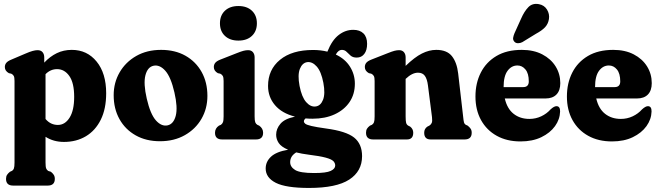

<svg xmlns="http://www.w3.org/2000/svg" viewBox="-20 -706 3336 972"><path d="M204 -415.5V-389Q233 -420 267.5 -436.8Q302 -453.5 343.5 -453.5Q421 -453.5 469.2 -394.2Q517.5 -335 517.5 -234Q517.5 -155 490.2 -100Q463 -45 414.8 -16.2Q366.5 12.5 304 12.5Q251 12.5 210.5 -13.5V116.5Q210.5 138.5 213.8 146.8Q217 155 224.5 159.5L237.5 163.5Q246.5 170.5 252 178.8Q257.5 187 257.5 199.5Q257.5 233.5 221.5 233.5H46.5Q10.5 233.5 10.5 199.5Q10.5 187 15.8 179Q21 171 30.5 163.5L39.5 159.5Q47 155.5 50.2 147Q53.5 138.5 53.5 116.5V-296Q53.5 -314 49.8 -321.2Q46 -328.5 37 -333L25 -335.5Q4.5 -347 4.5 -366.5Q4.5 -379 12 -388Q19.5 -397 38 -404.5L108.5 -434.5Q131.5 -444.5 145.5 -448.2Q159.5 -452 170 -452Q187 -452 195.5 -441.8Q204 -431.5 204 -415.5ZM269 -356Q235.5 -356 210.5 -330.5V-103.5Q224.5 -87.5 240 -80.5Q255.5 -73.5 273 -73.5Q309 -73.5 332.2 -110.2Q355.5 -147 355.5 -215.5Q355.5 -286.5 331 -321.2Q306.5 -356 269 -356Z M795.5 -453.5Q866.5 -453.5 919 -423.8Q971.5 -394 1000.8 -341.5Q1030 -289 1030 -220.5Q1030 -156.5 1000 -104.5Q970 -52.5 915.8 -21.8Q861.5 9 790 9Q719.5 9 666.8 -20.8Q614 -50.5 584.8 -103Q555.5 -155.5 555.5 -224Q555.5 -288 585.8 -340Q616 -392 670 -422.8Q724 -453.5 795.5 -453.5ZM829 -71.5Q859 -78.5 869.8 -120.2Q880.5 -162 863 -238Q845 -316.5 816.5 -348.2Q788 -380 756.5 -373Q726.5 -366 716 -324.2Q705.5 -282.5 723 -206.5Q741 -128 769.5 -96.2Q798 -64.5 829 -71.5Z M1187 -500.5Q1144 -500.5 1118.8 -524.2Q1093.5 -548 1093.5 -588Q1093.5 -628 1118.8 -651.8Q1144 -675.5 1187 -675.5Q1230 -675.5 1255.2 -651.8Q1280.5 -628 1280.5 -588Q1280.5 -548 1255.2 -524.2Q1230 -500.5 1187 -500.5ZM1269 -415.5V-117Q1269 -95.5 1272.2 -87Q1275.5 -78.5 1283 -74L1292 -70Q1312 -56 1312 -34Q1312 0 1276 0H1104.5Q1068.5 0 1068.5 -34Q1068.5 -56.5 1088.5 -70L1098 -74Q1105 -78.5 1108.5 -87Q1112 -95.5 1112 -117V-296Q1112 -314 1108 -321.2Q1104 -328.5 1095 -333L1083 -335.5Q1062.5 -347 1062.5 -366.5Q1062.5 -379 1069.8 -388Q1077 -397 1096 -404.5L1177.5 -436.5Q1200 -445.5 1212.5 -448.8Q1225 -452 1236 -452Q1252 -452 1260.5 -441.8Q1269 -431.5 1269 -415.5Z M1630.5 -55.5Q1732 -42 1772.5 -9.8Q1813 22.5 1813 84.5Q1813 161 1748 203.2Q1683 245.5 1544.5 245.5Q1427.5 245.5 1376.2 219.5Q1325 193.5 1325 147Q1325 112.5 1352 87.2Q1379 62 1438.5 52Q1404 37.5 1391 18Q1378 -1.5 1378 -24Q1378 -54 1399.8 -79.5Q1421.5 -105 1473.5 -115.5Q1407 -132.5 1372 -173.8Q1337 -215 1337 -271Q1337 -353.5 1397.5 -403.2Q1458 -453 1565 -453Q1604 -453 1637.5 -444.5L1638 -446Q1661 -503 1694.8 -529Q1728.5 -555 1768.5 -555Q1801.5 -555 1820 -536.8Q1838.5 -518.5 1838.5 -484Q1838.5 -451.5 1824.2 -433Q1810 -414.5 1786 -414.5Q1766.5 -414.5 1755.2 -424.2Q1744 -434 1734.5 -443.8Q1725 -453.5 1710.5 -453.5Q1702 -453.5 1694.8 -448.2Q1687.5 -443 1680 -430Q1727.5 -407.5 1752 -368.2Q1776.5 -329 1776.5 -282.5Q1776.5 -229 1749.5 -189.2Q1722.5 -149.5 1674.2 -127.2Q1626 -105 1562 -105Q1544 -105 1527 -106.5Q1518.5 -99.5 1518.5 -91.5Q1518.5 -85 1525.5 -79.5Q1532.5 -74 1556.5 -68.2Q1580.5 -62.5 1630.5 -55.5ZM1535.5 -391.5Q1510.5 -388 1498.2 -357.5Q1486 -327 1496.5 -271Q1507.5 -214.5 1530 -189Q1552.5 -163.5 1578 -167Q1603 -170 1615.2 -200.5Q1627.5 -231 1617 -287Q1606 -344 1583.5 -369.2Q1561 -394.5 1535.5 -391.5ZM1449 115Q1449 139 1474 154.5Q1499 170 1570.5 170Q1631.5 170 1654.2 159.2Q1677 148.5 1677 132Q1677 119 1667 109.2Q1657 99.5 1628 91.8Q1599 84 1542.5 77Q1507 72.5 1479.5 65.5Q1462.5 76.5 1455.8 88.5Q1449 100.5 1449 115Z M2033.5 -415.5V-372.5Q2079 -416.5 2115.8 -435Q2152.5 -453.5 2188.5 -453.5Q2242.5 -453.5 2267.8 -421.8Q2293 -390 2299.5 -334L2324.5 -117Q2326.5 -95.5 2328.8 -87Q2331 -78.5 2338.5 -74L2347.5 -70Q2357 -62.5 2362.5 -54.5Q2368 -46.5 2368 -34Q2368 0 2332 0H2160Q2127.5 0 2127.5 -34Q2127.5 -54 2143.5 -65L2153.5 -70Q2161.5 -75 2165.5 -83.5Q2169.5 -92 2167 -113L2146.5 -273.5Q2142.5 -305.5 2131 -321.8Q2119.5 -338 2096 -338Q2066.5 -338 2034 -307L2033.5 -306.5V-117Q2033.5 -93.5 2036 -84.2Q2038.5 -75 2046.5 -70L2056.5 -65Q2072 -53 2072 -34Q2072 0 2040 0H1869Q1833 0 1833 -34Q1833 -46.5 1838 -54.5Q1843 -62.5 1853 -70L1862.5 -74Q1870 -78.5 1873.2 -86.8Q1876.5 -95 1876.5 -117V-296Q1876.5 -314 1872.5 -321.2Q1868.5 -328.5 1859.5 -333L1847.5 -335.5Q1827 -347 1827 -366.5Q1827 -379 1834.2 -388Q1841.5 -397 1860.5 -404.5L1942 -436.5Q1964.5 -445.5 1977 -448.8Q1989.5 -452 2000.5 -452Q2016.5 -452 2025 -441.8Q2033.5 -431.5 2033.5 -415.5Z M2816.5 -285Q2816.5 -247.5 2797 -227.5Q2777.5 -207.5 2742 -207.5H2535.5Q2547.5 -155.5 2580.2 -129.8Q2613 -104 2660 -104Q2692 -104 2720 -117.2Q2748 -130.5 2767 -152Q2785 -168.5 2797 -168.5Q2816 -168.5 2815.5 -141.5Q2814.5 -102 2789.8 -67.5Q2765 -33 2720.5 -11.5Q2676 10 2615 10Q2546 10 2494.8 -18.5Q2443.5 -47 2415.2 -98.2Q2387 -149.5 2387 -217.5Q2387 -285 2414 -338.2Q2441 -391.5 2493.2 -422.5Q2545.5 -453.5 2621.5 -453.5Q2681.5 -453.5 2725.2 -430.8Q2769 -408 2792.8 -369.8Q2816.5 -331.5 2816.5 -285ZM2599.5 -374.5Q2569.5 -374.5 2549.5 -347.5Q2529.5 -320.5 2529.5 -265.5V-265H2628.5Q2657 -265 2657 -294Q2657 -334 2640.2 -354.2Q2623.5 -374.5 2599.5 -374.5ZM2618 -611.5Q2634 -648.5 2654.8 -669.8Q2675.5 -691 2708 -685Q2735.5 -680 2749.2 -657.5Q2763 -635 2759 -609.5Q2755 -585 2739.5 -568.2Q2724 -551.5 2692.5 -534.5L2624 -492.5Q2613.5 -487 2602 -487.2Q2590.5 -487.5 2584 -495Q2576 -504 2577.8 -514.8Q2579.5 -525.5 2584.5 -537.5Z M3279.5 -285Q3279.5 -247.5 3260 -227.5Q3240.5 -207.5 3205 -207.5H2998.5Q3010.5 -155.5 3043.2 -129.8Q3076 -104 3123 -104Q3155 -104 3183 -117.2Q3211 -130.5 3230 -152Q3248 -168.5 3260 -168.5Q3279 -168.5 3278.5 -141.5Q3277.5 -102 3252.8 -67.5Q3228 -33 3183.5 -11.5Q3139 10 3078 10Q3009 10 2957.8 -18.5Q2906.5 -47 2878.2 -98.2Q2850 -149.5 2850 -217.5Q2850 -285 2877 -338.2Q2904 -391.5 2956.2 -422.5Q3008.5 -453.5 3084.5 -453.5Q3144.5 -453.5 3188.2 -430.8Q3232 -408 3255.8 -369.8Q3279.5 -331.5 3279.5 -285ZM3062.5 -374.5Q3032.5 -374.5 3012.5 -347.5Q2992.5 -320.5 2992.5 -265.5V-265H3091.5Q3120 -265 3120 -294Q3120 -334 3103.2 -354.2Q3086.5 -374.5 3062.5 -374.5Z"/></svg>

Font: Fraunces 144pt S100
Style: Bold
Weight: 700
Version: Version 1.000; ttfautohint (v1.8.3)